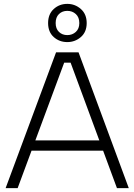

<svg xmlns="http://www.w3.org/2000/svg" viewBox="-20 -970 692 990"><path d="M427 -851Q427 -805 397 -779Q367 -753 327 -753Q286 -753 257 -779Q228 -805 228 -851Q228 -897 257 -923.5Q286 -950 327 -950Q367 -950 397 -923.5Q427 -897 427 -851ZM389 -851Q389 -881 371 -897.5Q353 -914 327 -914Q301 -914 284 -897.5Q267 -881 267 -851Q267 -822 284 -805.5Q301 -789 327 -789Q353 -789 371 -805.5Q389 -822 389 -851ZM344 -647H311L71 0H9L269 -700H385L644 0H583ZM124 -246H532V-193H124Z"/></svg>

Font: Albert Sans Light
Style: Regular
Weight: 300
Designer: Andreas Rasmussen
Foundry: a.Foundry
Version: Version 1.025